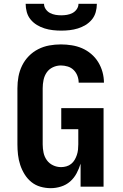

<svg xmlns="http://www.w3.org/2000/svg" viewBox="-20 -975 640 1003"><path d="M245 8Q218 8 191.5 0.5Q165 -7 144 -24Q123 -41 108.5 -64.5Q94 -88 85.5 -114Q77 -140 74 -167Q71 -194 71 -221V-514Q71 -545 76.5 -575Q82 -605 95.5 -632.5Q109 -660 130.5 -682Q152 -704 179.5 -718Q207 -732 237 -737.5Q267 -743 298 -743Q326 -743 354.5 -738.5Q383 -734 408.5 -723Q434 -712 456 -693.5Q478 -675 493 -650.5Q508 -626 515.5 -598.5Q523 -571 523 -543H391Q391 -561 384.5 -578.5Q378 -596 365 -609Q352 -622 334 -627.5Q316 -633 298 -633Q276 -633 256 -623.5Q236 -614 224 -596.5Q212 -579 207.5 -557.5Q203 -536 203 -514V-221Q203 -199 207.5 -177.5Q212 -156 224.5 -138.5Q237 -121 257 -111.5Q277 -102 299 -102Q313 -102 327 -106Q341 -110 352 -119Q363 -128 370 -140Q377 -152 381.5 -165.5Q386 -179 387.5 -193Q389 -207 389 -221V-300H300V-410H521V0H401V-120Q393 -94 380 -69.5Q367 -45 346.5 -27Q326 -9 299 -0.5Q272 8 245 8ZM300 -815Q278 -815 256 -817.5Q234 -820 213 -826.5Q192 -833 173 -844.5Q154 -856 140 -873Q126 -890 120 -911.5Q114 -933 114 -955H210Q210 -940 219 -927Q228 -914 241.5 -907Q255 -900 270 -897.5Q285 -895 300 -895Q315 -895 330 -897.5Q345 -900 358.5 -907Q372 -914 381 -927Q390 -940 390 -955H486Q486 -933 480 -911.5Q474 -890 460 -873Q446 -856 427 -844.5Q408 -833 387 -826.5Q366 -820 344 -817.5Q322 -815 300 -815Z"/></svg>

Font: Iosevka Aile Extrabold
Style: Regular
Weight: 800
Designer: Belleve Invis
Foundry: Belleve Invis
Version: Version 27.3.5; ttfautohint (v1.8.4)